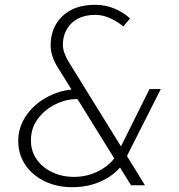

<svg xmlns="http://www.w3.org/2000/svg" viewBox="-20 -772 745 800"><path d="M509 -122 584 0H526L480 -74Q447 -36 395 -14Q343 8 282 8Q216 8 164.5 -17.5Q113 -43 84.5 -86.5Q56 -130 56 -184Q56 -241 87.5 -288Q119 -335 170 -364Q221 -393 278 -399L222 -489Q208 -510 199.5 -535Q191 -560 191 -583Q191 -658 240.5 -705Q290 -752 376 -752Q420 -752 457.5 -736Q495 -720 522 -695L494 -662Q433 -710 378 -710Q313 -710 277.5 -674.5Q242 -639 242 -585Q242 -568 249.5 -548Q257 -528 267 -513L484 -162L603 -401H650ZM288 -35Q340 -35 385 -56.5Q430 -78 456 -112L303 -359Q258 -360 213 -338.5Q168 -317 138.5 -278Q109 -239 109 -189Q108 -145 131.5 -110Q155 -75 196.5 -55Q238 -35 288 -35Z"/></svg>

Font: Josefin Sans Light
Style: Italic
Weight: 300
Italic angle: -7°
Designer: Santiago Orozco
Foundry: Typemade
Version: Version 2.000